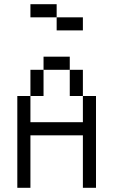

<svg xmlns="http://www.w3.org/2000/svg" viewBox="-20 -895 540 915"><path d="M375 -750V-812.5H250V-750ZM62.5 -437.5V0H125Q125 0 125 -250H375Q375 -250 375 0H437.5V-437.5H375Q375 -437.5 375 -312.5H125Q125 -312.5 125 -437.5ZM125 -437.5H187.5Q187.5 -437.5 187.5 -562.5H125Q125 -562.5 125 -437.5ZM375 -437.5Q375 -437.5 375 -562.5H312.5Q312.5 -562.5 312.5 -437.5ZM187.5 -562.5H312.5V-625H187.5ZM250 -812.5V-875H125V-812.5Z"/></svg>

Font: Unifont
Style: Regular
Weight: 500
Version: Version 13.0.05